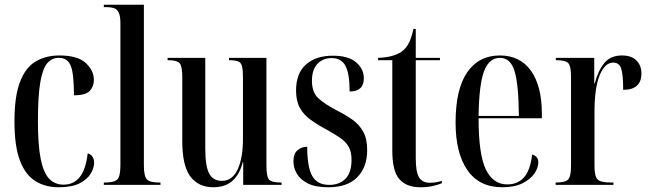

<svg xmlns="http://www.w3.org/2000/svg" viewBox="-20 -780 2738 810"><path d="M228 10Q172 10 130 -15.5Q88 -41 64.5 -101.5Q41 -162 41 -268Q41 -374 64.5 -435Q88 -496 131 -521Q174 -546 230 -546Q307 -546 341.5 -514.5Q376 -483 376 -442Q376 -416 359 -397Q342 -378 292 -378Q292 -469 278.5 -502.5Q265 -536 228 -536Q199 -536 179.5 -513.5Q160 -491 150 -433Q140 -375 140 -269Q140 -169 151.5 -110.5Q163 -52 187 -26.5Q211 -1 248 -1Q291 -1 316.5 -33Q342 -65 350 -133Q364 -129 370.5 -118.5Q377 -108 377 -93Q377 -72 363 -48Q349 -24 316.5 -7Q284 10 228 10Z M418 0V-10H424Q462 -10 475 -23Q488 -36 488 -83V-682Q488 -713 480.5 -727.5Q473 -742 460 -746Q447 -750 430 -750H418V-760H587V-83Q587 -36 600 -23Q613 -10 651 -10H657V0Z M880 10Q817 10 783 -35.5Q749 -81 749 -184V-454Q749 -500 738 -513Q727 -526 690 -526H687V-536H846V-152Q846 -79 862.5 -48Q879 -17 916 -17Q960 -17 982.5 -65Q1005 -113 1005 -196V-449Q1005 -482 1001.5 -498.5Q998 -515 985.5 -520.5Q973 -526 948 -526H946V-536H1104V-82Q1104 -35 1115 -22.5Q1126 -10 1165 -10H1168V0H1006V-96H1004Q992 -46 961.5 -18Q931 10 880 10Z M1365 10Q1311 10 1279 -6Q1247 -22 1232.5 -47Q1218 -72 1218 -99Q1218 -132 1235.5 -146.5Q1253 -161 1276 -161Q1276 -76 1297 -38Q1318 0 1369 0Q1412 0 1437.5 -26Q1463 -52 1463 -106Q1463 -139 1451.5 -160Q1440 -181 1417 -197Q1394 -213 1360 -232Q1319 -254 1290 -275Q1261 -296 1245 -325Q1229 -354 1229 -398Q1229 -471 1271 -508Q1313 -545 1384 -545Q1450 -545 1482.5 -517Q1515 -489 1515 -450Q1515 -394 1455 -394Q1455 -469 1437.5 -502Q1420 -535 1379 -535Q1343 -535 1319.5 -511Q1296 -487 1296 -439Q1296 -391 1322.5 -366Q1349 -341 1403 -313Q1439 -295 1467 -275Q1495 -255 1512 -225Q1529 -195 1529 -147Q1529 -75 1487.5 -32.5Q1446 10 1365 10Z M1753 10Q1695 10 1665 -24Q1635 -58 1635 -145V-526H1575V-536Q1608 -537 1632 -543.5Q1656 -550 1673 -561Q1695 -577 1706.5 -602Q1718 -627 1724 -658H1734V-536H1836V-526H1734V-113Q1734 -54 1748 -31.5Q1762 -9 1793 -9Q1804 -9 1816 -10.5Q1828 -12 1844 -17V-7Q1830 -1 1807 4.5Q1784 10 1753 10Z M2099 10Q2002 10 1952 -62Q1902 -134 1902 -263Q1902 -404 1951 -475Q2000 -546 2089 -546Q2174 -546 2220 -481.5Q2266 -417 2266 -300V-281H1999Q1999 -129 2029.5 -65.5Q2060 -2 2120 -2Q2164 -2 2190.5 -31.5Q2217 -61 2225 -128Q2251 -121 2251 -95Q2251 -72 2234.5 -48Q2218 -24 2184.5 -7Q2151 10 2099 10ZM2169 -291Q2168 -423 2151 -479.5Q2134 -536 2089 -536Q2044 -536 2022.5 -480.5Q2001 -425 1999 -291Z M2324 0V-10H2325Q2365 -10 2377 -23Q2389 -36 2389 -80V-457Q2389 -501 2377.5 -513.5Q2366 -526 2327 -526H2325V-536H2487V-428H2489Q2503 -481 2529 -513.5Q2555 -546 2604 -546Q2644 -546 2665 -525Q2686 -504 2686 -470Q2686 -401 2609 -401Q2609 -466 2600.5 -491Q2592 -516 2567 -516Q2532 -516 2510 -463Q2488 -410 2488 -305V-80Q2488 -36 2501 -23Q2514 -10 2557 -10H2568V0Z"/></svg>

Font: Noto Serif Display ExtraCondensed Medium
Style: Regular
Weight: 500
Width: 2
Designer: Monotype Design Team
Foundry: Monotype Imaging Inc.
Version: Version 2.009